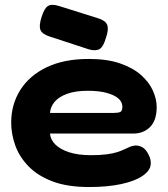

<svg xmlns="http://www.w3.org/2000/svg" viewBox="-20 -734 675 772"><path d="M338 18Q251 18 191.5 -4.5Q132 -27 95 -65Q58 -103 41.5 -149Q25 -195 25 -241Q25 -314 61.5 -372Q98 -430 167.5 -463.5Q237 -497 337 -497Q411 -497 463 -479Q515 -461 547.5 -432Q580 -403 595 -369Q610 -335 610 -304Q610 -250 583.5 -223.5Q557 -197 516 -197H181Q183 -172 203 -152.5Q223 -133 259 -121.5Q295 -110 346 -110Q383 -110 409 -113.5Q435 -117 452 -122.5Q469 -128 481 -134Q493 -140 503 -144Q513 -148 525 -149Q540 -149 553 -141.5Q566 -134 576 -115Q583 -102 585 -92Q587 -82 586 -73Q584 -48 553.5 -27Q523 -6 468 6Q413 18 338 18ZM181 -280H438Q454 -280 463 -283.5Q472 -287 472 -305Q472 -324 456 -338Q440 -352 409 -360.5Q378 -369 333 -369Q284 -369 250.5 -357Q217 -345 200 -325Q183 -305 181 -280ZM339 -535 180 -587Q149 -597 142.5 -614Q136 -631 147 -665Q158 -701 173 -710Q188 -719 217 -710L373 -661Q404 -652 411 -634Q418 -616 406 -582Q396 -547 381.5 -537.5Q367 -528 339 -535Z"/></svg>

Font: Fredoka SemiExpanded SemiBold
Style: Regular
Weight: 600
Width: 6
Designer: Ben Nathan
Foundry: Milena B. Brandão, Ben Nathan
Version: Version 2.001